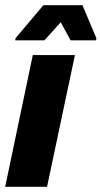

<svg xmlns="http://www.w3.org/2000/svg" viewBox="-25 -723 393 743"><path d="M-5 0 102 -510H265L157 0ZM34 -567 35 -575 143 -703H294L348 -575L347 -567H248L210 -637L147 -567Z"/></svg>

Font: Saira SemiCondensed ExtraBold
Style: Italic
Weight: 800
Width: 4
Italic angle: -12°
Designer: Hector Gatti with collaboration of the Omnibus-Type team
Foundry: Omnibus-Type
Version: Version 1.101